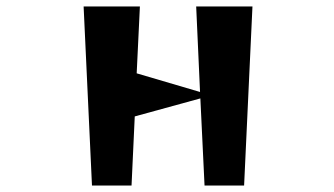

<svg xmlns="http://www.w3.org/2000/svg" viewBox="-20 -577 1040 597"><path d="M616 0 603 -271 399 -215 389 0H266L240 -557H415L405 -349L602 -291L590 -557H765L739 0Z"/></svg>

Font: Reggae One
Style: Regular
Weight: 400
Designer: Fontworks Inc.
Foundry: Fontworks Inc.
Version: Version 1.100